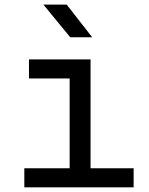

<svg xmlns="http://www.w3.org/2000/svg" viewBox="-20 -805 639 825"><path d="M281.7 -645 166.5 -785.2H266.6L376 -645ZM84.5 0V-82H279.3V-467.8H104.5V-549.8H369.1V-82H554.2V0Z"/></svg>

Font: UDEV Gothic 35
Style: Regular
Weight: 400
Version: v2.1.0; ttfautohint (v1.8.4.7-5d5b-dirty) -l 6 -r 45 -G 200 